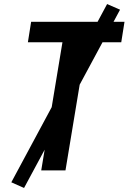

<svg xmlns="http://www.w3.org/2000/svg" viewBox="-20 -843 640 950"><path d="M184 0 289 -634H118L134 -735H596L580 -634H409L304 0ZM99 87 36 59 510 -823 574 -795Z"/></svg>

Font: Iosevka Curly Extended
Style: Bold Italic
Weight: 700
Width: 7
Italic angle: -9°
Monospace: yes
Designer: Belleve Invis
Foundry: Belleve Invis
Version: Version 11.1.0; ttfautohint (v1.8.3)